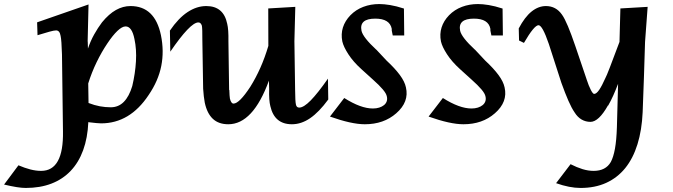

<svg xmlns="http://www.w3.org/2000/svg" viewBox="-183 -596 3293 939"><path d="M-92.8 212.4Q-62 225.6 -34.4 232.7Q-6.8 239.7 18.1 239.7Q128.4 239.7 125 46.4L120.1 -330.1Q119.1 -363.8 117.4 -387.5Q115.7 -411.1 113.3 -420.9Q108.9 -447.3 91.3 -447.3Q81.1 -447.3 58.3 -440.9Q35.6 -434.6 0.5 -423.8L-1.5 -486.8L250 -574.2L245.6 -392.1L246.1 -393.1L247.1 -358.4Q259.8 -396 277.6 -427.7Q295.4 -459.5 315.9 -486.8Q349.6 -527.8 384 -547.1Q418.5 -566.4 455.1 -566.4Q574.2 -566.4 604 -424.3Q620.1 -346.2 605.7 -273.4Q591.3 -200.7 543.9 -131.3Q452.1 7.3 311.5 7.3Q303.7 7.3 288.3 5.9Q272.9 4.4 252.9 2Q252.4 2 252.4 2Q252.4 2 249 1Q245.6 78.6 223.6 138.7Q201.7 198.7 162.6 239.7Q123.5 280.8 68.4 302Q13.2 323.2 -57.1 323.2Q-75.7 323.2 -101.8 319.1Q-127.9 314.9 -163.1 306.6ZM250 -92.3Q278.8 -81.1 305.4 -76.2Q332 -71.3 358.4 -71.3Q396.5 -71.3 422.6 -97.9Q448.7 -124.5 463.9 -175.3Q478.5 -237.3 481.9 -296.1Q485.4 -355 474.6 -404.8Q462.4 -466.8 431.2 -466.8Q414.1 -466.8 391.1 -444.8Q368.2 -422.9 341.8 -383.3Q313.5 -341.3 289.3 -291.3Q265.1 -241.2 248.5 -188Z M1132.3 -201.7Q1054.2 11.7 933.6 11.7Q886.2 11.7 857.9 -14.9Q829.6 -41.5 818.4 -94.2Q815.9 -108.4 813.7 -125.5Q811.5 -142.6 810.5 -162.1L806.6 -401.4Q806.6 -428.2 806.2 -445.8Q805.7 -463.4 804.2 -470.7Q801.8 -477.5 797.9 -481.9Q793.9 -486.3 787.1 -486.3Q767.1 -486.3 732.7 -450.2Q698.2 -414.1 649.9 -343.3L647.9 -446.3Q689.5 -507.3 734.4 -536.9Q779.3 -566.4 825.7 -566.4Q910.6 -566.4 928.2 -479.5Q935.1 -452.1 934.1 -395L937.5 -155.8L938.5 -156.2Q939 -140.6 939.7 -130.1Q940.4 -119.6 941.4 -113.8Q947.3 -89.4 959 -89.4Q987.3 -89.4 1041 -171.4Q1068.4 -215.3 1090.3 -264.6Q1112.3 -314 1129.4 -371.6L1128.9 -554.7L1261.2 -562.5L1256.8 -394V-395L1260.3 -155.3Q1260.7 -100.1 1264.2 -85Q1267.1 -69.8 1280.3 -69.8Q1302.2 -69.8 1336.7 -105Q1371.1 -140.1 1420.9 -211.4L1422.4 -109.4Q1377.4 -47.9 1334 -18.1Q1290.5 11.7 1244.6 11.7Q1159.2 11.7 1139.2 -76.7Q1131.8 -104.5 1133.3 -161.1Z M1500.5 -116.7Q1581.5 -65.4 1640.6 -65.4Q1657.7 -65.4 1671.6 -69.8Q1685.5 -74.2 1695.1 -82Q1704.6 -89.8 1708.3 -100.6Q1711.9 -111.3 1709 -124Q1706.5 -138.2 1689.2 -158.7Q1671.9 -179.2 1640.6 -207L1585 -257.3Q1544.4 -293.9 1520.8 -330.6Q1497.1 -367.2 1491.2 -393.1Q1483.9 -429.2 1494.1 -461.7Q1504.4 -494.1 1530.8 -521.5Q1557.6 -548.8 1593.8 -562.5Q1629.9 -576.2 1672.4 -576.2Q1694.8 -576.2 1724.9 -571.3Q1754.9 -566.4 1792.5 -554.2L1793.9 -422.4H1737.8L1732.9 -446.8Q1733.4 -451.7 1732.9 -455.1Q1723.1 -504.9 1652.3 -504.9Q1572.8 -504.9 1585 -445.3Q1592.3 -413.1 1657.2 -353V-353.5L1707.5 -299.8Q1749 -261.2 1772.7 -229Q1796.4 -196.8 1802.2 -168.9Q1818.8 -97.7 1754.9 -42Q1693.8 11.7 1601.1 11.7Q1536.6 11.7 1430.7 -25.9Z M1982.9 -116.7Q2064 -65.4 2123 -65.4Q2140.1 -65.4 2154.1 -69.8Q2168 -74.2 2177.5 -82Q2187 -89.8 2190.7 -100.6Q2194.3 -111.3 2191.4 -124Q2189 -138.2 2171.6 -158.7Q2154.3 -179.2 2123 -207L2067.4 -257.3Q2026.9 -293.9 2003.2 -330.6Q1979.5 -367.2 1973.6 -393.1Q1966.3 -429.2 1976.6 -461.7Q1986.8 -494.1 2013.2 -521.5Q2040 -548.8 2076.2 -562.5Q2112.3 -576.2 2154.8 -576.2Q2177.2 -576.2 2207.3 -571.3Q2237.3 -566.4 2274.9 -554.2L2276.4 -422.4H2220.2L2215.3 -446.8Q2215.8 -451.7 2215.3 -455.1Q2205.6 -504.9 2134.8 -504.9Q2055.2 -504.9 2067.4 -445.3Q2074.7 -413.1 2139.6 -353V-353.5L2189.9 -299.8Q2231.4 -261.2 2255.1 -229Q2278.8 -196.8 2284.7 -168.9Q2301.3 -97.7 2237.3 -42Q2176.3 11.7 2083.5 11.7Q2019 11.7 1913.1 -25.9Z M2607.4 207Q2638.2 222.7 2666 231.2Q2693.8 239.7 2720.2 239.7Q2779.3 239.7 2804.2 196.3Q2816.9 172.9 2824.5 131.3Q2832 89.8 2834 27.3L2839.8 -186Q2827.6 -154.3 2815.9 -128.2Q2804.2 -102.1 2791 -79.1L2790.5 -80.6Q2745.1 0 2704.6 0Q2681.2 0 2661.4 -11.5Q2641.6 -22.9 2627 -46.4Q2612.8 -66.9 2596.9 -103Q2581.1 -139.2 2562.5 -190.9L2501 -381.3Q2469.7 -472.7 2450.7 -472.7Q2429.7 -472.7 2379.4 -386.2L2355.5 -397.9L2354 -457Q2383.3 -512.7 2416.7 -539.6Q2450.2 -566.4 2486.8 -566.4Q2536.1 -566.4 2565.4 -524.4Q2578.6 -505.9 2594.5 -468Q2610.4 -430.2 2630.4 -371.6L2685.1 -210.4L2684.6 -211.4Q2696.8 -174.3 2706.8 -155.5Q2716.8 -136.7 2722.7 -136.7Q2733.9 -136.7 2747.6 -156.7Q2761.2 -176.8 2777.8 -214.4Q2782.7 -222.7 2799.6 -266.4Q2816.4 -310.1 2846.7 -391.1Q2847.2 -430.7 2848.9 -473.6Q2850.6 -516.6 2851.1 -554.7L2984.4 -562.5L2971.7 -391.1Q2969.2 -306.2 2966.3 -219.5Q2963.4 -132.8 2960 -47.4Q2956.1 40.5 2934.6 109.6Q2913.1 178.7 2874.8 226.1Q2836.4 273.4 2781.7 298.3Q2727.1 323.2 2656.2 323.2Q2602.5 323.2 2536.6 299.8Z"/></svg>

Font: IranNastaliq
Style: Regular
Weight: 400
Designer: Hossein Zahedi
Version: Version 1.5